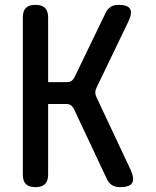

<svg xmlns="http://www.w3.org/2000/svg" viewBox="-20 -760 640 790"><path d="M126 10Q99 10 86.5 -2.5Q74 -15 74 -42V-688Q74 -715 86.5 -727.5Q99 -740 126 -740Q152 -740 165 -727.5Q178 -715 178 -688V-422H256Q267 -422 274 -427Q281 -432 286 -441L414 -706Q422 -723 435 -731.5Q448 -740 468 -740Q505 -740 515 -723.5Q525 -707 509 -673L377 -399Q372 -389 372 -379.5Q372 -370 377 -360L518 -60Q534 -24 523.5 -7Q513 10 473 10Q454 10 440.5 1.5Q427 -7 419 -25L284 -312Q279 -322 271.5 -327Q264 -332 254 -332H178V-42Q178 -15 165 -2.5Q152 10 126 10Z"/></svg>

Font: Maple Mono Medium
Style: Regular
Weight: 500
Monospace: yes
Designer: subframe7536
Version: Version 7.000